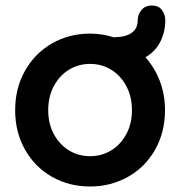

<svg xmlns="http://www.w3.org/2000/svg" viewBox="-20 -667 654 697"><path d="M508 -459Q542 -421 560.5 -372Q579 -323 579 -267Q579 -187 543 -123.5Q507 -60 444.5 -25Q382 10 307 10Q231 10 169 -25Q107 -60 71 -123.5Q35 -187 35 -267Q35 -347 71 -410.5Q107 -474 169 -509.5Q231 -545 307 -545Q351 -545 395 -531V-532Q435 -532 457.5 -547.5Q480 -563 480 -594Q480 -614 493.5 -630.5Q507 -647 531 -647Q556 -647 568 -630.5Q580 -614 580 -594Q580 -551 562 -515.5Q544 -480 508 -459ZM459 -267Q459 -316 438.5 -354.5Q418 -393 383.5 -414Q349 -435 307 -435Q265 -435 230.5 -414Q196 -393 175.5 -354.5Q155 -316 155 -267Q155 -218 175.5 -180Q196 -142 230.5 -121Q265 -100 307 -100Q349 -100 383.5 -121Q418 -142 438.5 -180Q459 -218 459 -267Z"/></svg>

Font: Quicksand
Style: Bold
Weight: 700
Version: Version 3.000